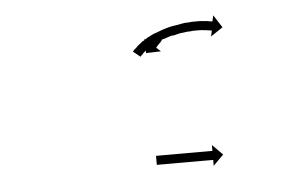

<svg xmlns="http://www.w3.org/2000/svg" viewBox="-35 -627 658 424"><g transform="rotate(-5 294.0 -414.5)"><path d="M333 -535Q333 -535 333 -535Q332 -534 332 -534Q331 -533 331 -533Q330 -532 330 -532Q330 -531 329 -530Q328 -529 327 -529Q327 -528 326 -528Q325 -526 325 -526Q324 -526 324 -525.5Q324 -525 323 -525Q323 -524 322 -523Q322 -523 321 -522Q321 -522 320 -521Q320 -521 320 -520Q320 -521 319 -520Q319 -520 319 -520L329 -511L296 -510L295 -542L304 -533Q304 -533 304 -534Q304 -533 305 -534Q305 -534 306 -535Q306 -535 306 -536Q307 -537 308 -537Q308 -537 309 -538Q309 -538 310 -540Q311 -540 311 -541Q311 -541 313 -543Q312 -542 314 -544Q314 -544 315 -545Q317 -547 316 -546Q317 -547 317 -547Q317 -547 317 -547Q318 -548 318 -548Q318 -549 318 -549Q319 -549 319 -549L333 -535Q333 -535 333 -535ZM269 -517Q269 -517 269 -517Q269 -517 269 -518Q269 -518 269 -518Q269 -518 269 -518Q271 -520 273 -522Q273 -522 273 -522Q273 -522 274 -522Q274 -522 274 -522Q274 -522 274 -522Q277 -526 281 -529Q281 -529 281 -529Q281 -529 281 -529Q281 -529 281 -529Q281 -529 281 -529Q286 -533 291 -537Q291 -537 291 -537Q291 -537 292 -537Q292 -537 292 -537Q292 -537 292 -537Q298 -541 304 -545Q304 -545 304.5 -545Q305 -545 305 -545Q305 -545 305 -545Q305 -545 305 -545Q312 -549 319 -552Q319 -552 319.5 -552Q320 -552 320 -552Q320 -552 320 -552Q320 -552 320 -552Q328 -555 336 -558Q336 -558 336 -558Q336 -558 336 -558Q336 -558 336 -558Q336 -558 336 -558Q345 -561 353 -563Q353 -563 353 -563Q353 -563 353 -563Q353 -563 353 -563Q353 -563 353 -563Q362 -565 371 -566Q371 -566 371 -566Q371 -566 371 -566Q371 -566 371 -566Q371 -566 371 -566Q379 -568 388 -569Q388 -569 388 -569Q388 -569 388 -569Q388 -569 388 -569Q388 -569 388 -569Q396 -569 403 -570Q403 -570 403.5 -570Q404 -570 404 -570Q404 -570 404 -570Q404 -570 404 -570Q411 -570 418 -570Q418 -570 418 -570Q418 -570 418 -570Q418 -570 418 -570Q418 -570 418 -570Q425 -570 430 -569Q430 -569 430 -569Q430 -569 431 -569Q431 -569 431 -569Q431 -569 431 -569Q436 -569 440 -568Q440 -568 440 -568Q440 -568 440 -568Q440 -568 440 -568Q440 -568 440 -568Q444 -567 446 -567Q446 -567 446 -567Q446 -567 446 -567Q446 -567 446 -567Q446 -567 446 -567Q447 -567 448 -567L451 -580L469 -552L442 -534L445 -547Q444 -547 443 -547Q443 -547 443 -547Q443 -547 443 -547Q443 -547 443 -547Q443 -547 443 -547Q440 -548 437 -548Q437 -548 437 -548Q437 -548 437 -548Q437 -548 437 -548Q437 -548 437 -548Q433 -549 429 -549Q429 -549 429 -549Q429 -549 429 -549Q429 -549 429 -549Q429 -549 429 -549Q423 -550 417 -550Q417 -550 417.5 -550Q418 -550 418 -550Q418 -550 418 -550Q418 -550 418 -550Q411 -550 404 -550Q404 -550 404 -550Q404 -550 404 -550Q404 -550 404 -550Q404 -550 404 -550Q397 -549 389 -549Q389 -549 389.5 -549Q390 -549 390 -549Q390 -549 390 -549Q390 -549 390 -549Q382 -548 374 -547Q374 -547 374 -547Q374 -547 374 -547Q374 -547 374 -547Q374 -547 374 -547Q366 -545 358 -543Q358 -543 358 -543Q358 -543 358 -543Q358 -543 358 -543.5Q358 -544 358 -544Q350 -542 342 -539Q342 -539 342 -539Q342 -539 342 -539Q342 -539 342 -539Q342 -539 342 -539Q334 -537 327 -534Q327 -534 327 -534Q327 -534 327 -534Q327 -534 327 -534Q327 -534 327 -534Q320 -531 314 -527Q314 -527 314 -527Q314 -527 314 -527Q314 -528 314 -528Q314 -528 314 -528Q308 -524 303 -521Q303 -521 303 -521Q303 -521 303 -521Q303 -521 303 -521Q303 -521 303 -521Q298 -517 294 -514Q294 -514 294 -514Q294 -514 294 -514Q294 -514 294 -514Q294 -514 294 -514Q290 -511 288 -508Q288 -508 288 -508Q288 -508 288 -508Q288 -508 288 -508Q288 -508 288 -508Q285 -506 284 -504Q284 -504 284 -504Q284 -504 284 -504Q284 -504 284 -504Q284 -504 284 -504Q283 -504 283 -503L267 -516Q268 -517 269 -517ZM299 -282Q300 -282 301 -282Q302 -282 303 -282Q305 -282 306.5 -282Q308 -282 310 -282Q312 -282 314 -282Q316 -282 318 -282Q320 -282 322.5 -282Q325 -282 327 -282Q330 -282 332.5 -282Q335 -282 338 -282Q340 -282 343 -282Q346 -282 349 -282Q352 -282 355 -282Q358 -282 360 -282Q363 -282 366 -282Q369 -282 372 -282Q375 -282 378 -282Q381 -282 383 -282Q386 -282 388.5 -282Q391 -282 394 -282Q396 -282 398.5 -282Q401 -282 403 -282Q405 -282 407 -282Q409 -282 411 -282Q413 -282 414.5 -282Q416 -282 418 -282Q419 -282 420 -282Q421 -282 422 -282Q422 -282 422.5 -282Q423 -282 423 -282V-295L446 -272L423 -249V-262Q423 -262 422.5 -262Q422 -262 422 -262Q421 -262 420 -262Q419 -262 418 -262Q416 -262 414.5 -262Q413 -262 411 -262Q409 -262 407 -262Q405 -262 403 -262Q401 -262 398.5 -262Q396 -262 394 -262Q391 -262 388.5 -262Q386 -262 383 -262Q381 -262 378 -262Q375 -262 372 -262Q369 -262 366 -262Q363 -262 360 -262Q358 -262 355 -262Q352 -262 349 -262Q346 -262 343 -262Q340 -262 338 -262Q335 -262 332.5 -262Q330 -262 327 -262Q325 -262 322.5 -262Q320 -262 318 -262Q316 -262 314 -262Q312 -262 310 -262Q308 -262 306.5 -262Q305 -262 303 -262Q302 -262 301 -262Q300 -262 299 -262Q299 -262 298.5 -262Q298 -262 298 -262V-282Q298 -282 298.5 -282Q299 -282 299 -282Z"/></g></svg>

Font: FRB American Cursive Just Arrows
Style: Italic
Weight: 400
Italic angle: -25°
Version: Version 2.0;Modular Font Editor K font №1